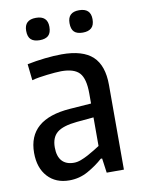

<svg xmlns="http://www.w3.org/2000/svg" viewBox="-83 -783 625 846"><g transform="rotate(-10 229.5 -360.5)"><path d="M159 5Q98 5 62 -34.5Q26 -74 26 -141Q26 -291 215 -305L311 -312V-357Q311 -423 287.5 -449Q264 -475 206 -475Q194 -475 177 -473.5Q160 -472 142 -470Q124 -468 106 -465Q88 -462 74 -458L66 -531Q105 -539 146 -543.5Q187 -548 221 -548Q315 -548 359 -507Q403 -466 403 -379V0H326L317 -65H311Q281 -38 242.5 -16.5Q204 5 159 5ZM192 -68Q207 -68 223 -74Q239 -80 255 -88.5Q271 -97 285.5 -106Q300 -115 311 -122V-250L235 -243Q173 -237 146.5 -215.5Q120 -194 120 -149Q120 -109 138.5 -88.5Q157 -68 192 -68ZM137 -626Q111 -626 98 -638Q85 -650 85 -677Q85 -726 137 -726Q189 -726 189 -677Q189 -650 176 -638Q163 -626 137 -626ZM330 -626Q304 -626 291.5 -638Q279 -650 279 -677Q279 -726 330 -726Q382 -726 382 -677Q382 -650 368.5 -638Q355 -626 330 -626Z"/></g></svg>

Font: Encode Sans Compressed
Style: Medium
Weight: 500
Designer: Pablo Impallari, Andres Torresi
Foundry: Pablo Impallari, Andres Torresi
Version: Version 1.000; ttfautohint (v1.00) -l 8 -r 50 -G 200 -x 14 -